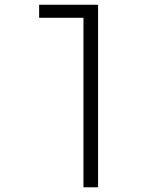

<svg xmlns="http://www.w3.org/2000/svg" viewBox="-20 -798 707 818"><path d="M397.8 0H335.6V-722.2H146.7V-777.8H397.8Z"/></svg>

Font: Paperlogy 3 Light
Style: Regular
Weight: 300
Designer: redesigned by Lee Juim, glyphs from Gmarket Sans & Montserrat
Foundry: PT&
Version: Version 1.001